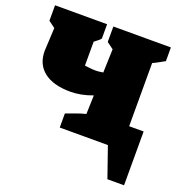

<svg xmlns="http://www.w3.org/2000/svg" viewBox="-130 -655 877 922"><g transform="rotate(20 308.0 -194.5)"><path d="M207 -179Q119 -179 71.5 -216Q24 -253 24 -321L30 -440L-4 -465V-544H262V-471Q257 -464 249 -458Q241 -452 230 -443V-321Q238 -320 254.5 -318Q271 -316 287 -316Q302 -316 324 -320L328 -440L294 -465V-544H588V-474Q575 -467 560 -458.5Q545 -450 529 -443V-120H603V155H518L464 0H218V-72Q244 -81 266 -89.5Q288 -98 316 -105L319 -201Q290 -190 261.5 -184.5Q233 -179 207 -179Z"/></g></svg>

Font: Piazzolla SC Black
Style: Regular
Weight: 900
Designer: Juan Pablo del Peral
Foundry: Huerta Tipografica
Version: Version 1.330